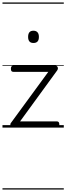

<svg xmlns="http://www.w3.org/2000/svg" viewBox="-20 -1030 535 1550"><path d="M86 0Q68 0 64.5 -13.5Q61 -27 67 -36L370 -450H88Q78 -450 73 -455.5Q68 -461 68 -475Q68 -488 73 -494Q78 -500 88 -500H427Q436 -500 441.5 -494Q447 -488 447.5 -479.5Q448 -471 442 -462L142 -50H439Q449 -50 454 -44Q459 -38 459 -23Q459 -11 454 -5.5Q449 0 439 0ZM250 -683Q228 -683 217.5 -695.5Q207 -708 207 -732Q207 -757 217.5 -769.5Q228 -782 250 -782Q271 -782 282.5 -769.5Q294 -757 294 -732Q294 -707 283 -695Q272 -683 250 -683ZM0 490H495V500H0ZM0 -20H495V0H0ZM0 -505H495V-500H0ZM0 -1010H495V-1000H0Z"/></svg>

Font: Playwrite ES Guides
Style: Regular
Weight: 400
Designer: Veronika Burian, José Scaglione
Foundry: TypeTogether
Version: Version 1.003